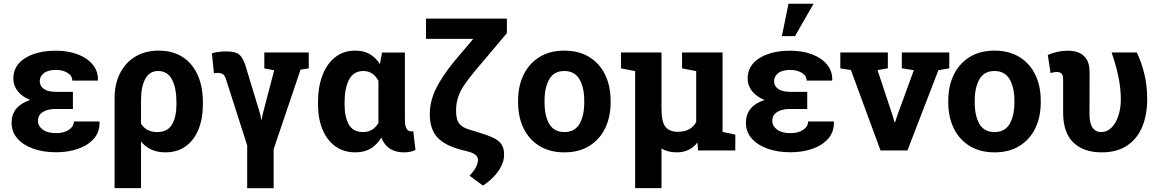

<svg xmlns="http://www.w3.org/2000/svg" viewBox="-20 -811 6248 1035"><path d="M282.7 9.8Q213.4 9.8 159.2 -9.5Q105 -28.8 73.7 -64.5Q42.5 -100.1 42.5 -149.4Q42.5 -238.8 142.6 -272Q99.6 -289.6 75.7 -319.6Q51.8 -349.6 51.8 -387.2Q51.8 -458 115.5 -497.8Q179.2 -537.6 281.7 -537.6Q348.1 -537.6 399.7 -517.8Q451.2 -498 480.2 -462.4Q509.3 -426.8 507.8 -379.4L506.8 -376.5H369.6Q369.6 -402.8 343.8 -418.5Q317.9 -434.1 281.7 -434.1Q237.8 -434.1 216.1 -416.3Q194.3 -398.4 194.3 -374Q194.3 -346.7 216.8 -331.3Q239.3 -315.9 281.7 -315.9H373V-223.6H281.7Q234.9 -223.6 209.7 -206.5Q184.6 -189.5 184.6 -159.2Q184.6 -131.8 210.2 -112.5Q235.8 -93.3 282.7 -93.3Q324.7 -93.3 351.3 -111.3Q377.9 -129.4 377.9 -156.2H515.6L516.6 -153.3Q518.1 -100.6 486.6 -64.2Q455.1 -27.8 401.4 -9Q347.7 9.8 282.7 9.8Z M597.7 203.1V-281.7Q597.7 -358.4 627 -416Q656.2 -473.6 709.5 -505.9Q762.7 -538.1 834.5 -538.1Q911.6 -538.1 964.8 -503.4Q1018.1 -468.8 1045.9 -406Q1073.7 -343.3 1073.7 -259.8V-249.5Q1073.7 -171.4 1049.8 -113Q1025.9 -54.7 980.7 -22.2Q935.5 10.3 872.1 10.3Q828.6 10.3 796.1 -4.6Q763.7 -19.5 740.2 -47.9V203.1ZM827.1 -99.1Q882.8 -99.1 907 -139.6Q931.2 -180.2 931.2 -249.5V-259.8Q931.2 -336.4 907.2 -382.3Q883.3 -428.2 832 -428.2Q785.6 -428.2 762.9 -385.3Q740.2 -342.3 740.2 -272.9V-145Q767.1 -99.1 827.1 -99.1Z M1312.5 203.6V-27.3L1198.2 -383.8Q1192.4 -403.3 1182.1 -410.6Q1171.9 -418 1153.3 -418Q1147.5 -418 1143.8 -417.5Q1140.1 -417 1133.3 -416L1122.1 -523.9Q1138.7 -528.8 1158.7 -531.2Q1178.7 -533.7 1196.3 -533.7Q1230.5 -533.7 1250.2 -527.1Q1270 -520.5 1281.7 -503.7Q1293.5 -486.8 1303.7 -455.6L1382.3 -196.8L1388.2 -167H1391.1L1396.5 -196.8L1458 -432.1L1404.8 -442.4V-528.3H1644.5V-442.4L1600.1 -435.5L1455.1 -6.8V203.6Z M1895.5 10.3Q1833 10.3 1787.8 -22.2Q1742.7 -54.7 1718.5 -113Q1694.3 -171.4 1694.3 -249.5V-259.8Q1694.3 -343.3 1718.5 -405.8Q1742.7 -468.3 1787.6 -503.2Q1832.5 -538.1 1895.5 -538.1Q1940.9 -538.1 1973.1 -519.3Q2005.4 -500.5 2028.3 -465.8L2039.1 -527.8H2162.6V-168.5Q2162.6 -131.8 2171.9 -117.2Q2181.2 -102.5 2197.3 -102.5Q2203.6 -102.5 2207.5 -104.5L2219.7 -2.4Q2203.6 4.9 2188.7 7.6Q2173.8 10.3 2157.7 10.3Q2066.4 10.3 2035.6 -69.8Q2012.2 -30.8 1978.3 -10.3Q1944.3 10.3 1895.5 10.3ZM1937 -99.1Q1991.7 -99.1 2020 -148.4V-375.5Q1991.2 -428.2 1939 -428.2Q1885.7 -428.2 1861.6 -381.6Q1837.4 -335 1837.4 -259.8V-249.5Q1837.4 -179.7 1860.6 -139.4Q1883.8 -99.1 1937 -99.1Z M2583.5 189.5 2511.2 136.2Q2536.1 109.9 2546.1 89.4Q2556.2 68.8 2556.6 52.2Q2556.6 36.1 2544.2 24.7Q2531.7 13.2 2501.5 5.4L2465.3 -3.9Q2377 -26.9 2336.9 -71.3Q2296.9 -115.7 2296.9 -196.3Q2296.9 -263.7 2329.1 -330.8Q2361.3 -397.9 2429.2 -481L2529.3 -599.1L2528.3 -601.6H2276.4V-710.9H2712.4V-632.3L2536.6 -423.8Q2501.5 -381.8 2479.7 -348.4Q2458 -314.9 2448.2 -282.7Q2438.5 -250.5 2438.5 -212.9Q2438.5 -164.6 2457 -142.8Q2475.6 -121.1 2517.1 -110.4L2555.2 -98.6Q2606 -83.5 2637.5 -68.8Q2668.9 -54.2 2683.3 -33Q2697.8 -11.7 2697.3 23.4Q2697.3 66.9 2666.7 110.8Q2636.2 154.8 2583.5 189.5Z M3022.9 10.3Q2944.3 10.3 2888.4 -23.9Q2832.5 -58.1 2802.7 -118.9Q2772.9 -179.7 2772.9 -258.8V-269Q2772.9 -347.7 2802.7 -408.4Q2832.5 -469.2 2888.4 -503.7Q2944.3 -538.1 3022 -538.1Q3100.1 -538.1 3156 -503.9Q3211.9 -469.7 3241.7 -408.9Q3271.5 -348.1 3271.5 -269V-258.8Q3271.5 -179.7 3241.7 -118.9Q3211.9 -58.1 3156.2 -23.9Q3100.6 10.3 3022.9 10.3ZM3022.9 -99.1Q3078.1 -99.1 3103.8 -143.1Q3129.4 -187 3129.4 -258.8V-269Q3129.4 -339.4 3103.5 -383.8Q3077.6 -428.2 3022 -428.2Q2966.3 -428.2 2940.9 -383.8Q2915.5 -339.4 2915.5 -269V-258.8Q2915.5 -186.5 2940.9 -142.8Q2966.3 -99.1 3022.9 -99.1Z M3403.8 203.1V-427.7L3327.6 -442.4V-528.3H3545.9V-225.6Q3545.9 -152.8 3567.6 -126.7Q3589.4 -100.6 3633.3 -100.6Q3705.1 -100.6 3732.9 -153.3V-427.7L3656.7 -442.4V-528.3H3875V-100.1L3943.8 -85.4V0H3742.7L3739.7 -43Q3699.2 10.3 3628.4 10.3Q3579.1 10.3 3545.9 -10.7V203.1Z M4241.2 9.8Q4171.9 9.8 4117.7 -9.5Q4063.5 -28.8 4032.2 -64.5Q4001 -100.1 4001 -149.4Q4001 -238.8 4101.1 -272Q4058.1 -289.6 4034.2 -319.6Q4010.3 -349.6 4010.3 -387.2Q4010.3 -458 4074 -497.8Q4137.7 -537.6 4240.2 -537.6Q4306.6 -537.6 4358.2 -517.8Q4409.7 -498 4438.7 -462.4Q4467.8 -426.8 4466.3 -379.4L4465.3 -376.5H4328.1Q4328.1 -402.8 4302.2 -418.5Q4276.4 -434.1 4240.2 -434.1Q4196.3 -434.1 4174.6 -416.3Q4152.8 -398.4 4152.8 -374Q4152.8 -346.7 4175.3 -331.3Q4197.8 -315.9 4240.2 -315.9H4331.5V-223.6H4240.2Q4193.4 -223.6 4168.2 -206.5Q4143.1 -189.5 4143.1 -159.2Q4143.1 -131.8 4168.7 -112.5Q4194.3 -93.3 4241.2 -93.3Q4283.2 -93.3 4309.8 -111.3Q4336.4 -129.4 4336.4 -156.2H4474.1L4475.1 -153.3Q4476.6 -100.6 4445.1 -64.2Q4413.6 -27.8 4359.9 -9Q4306.2 9.8 4241.2 9.8ZM4194.8 -616.2 4230.5 -791H4365.7L4265.6 -616.2Z M4726.6 0 4566.9 -433.6 4509.8 -442.4V-528.3H4766.1V-442.9L4710.4 -433.1L4790 -193.4L4802.2 -152.3H4805.2L4818.8 -193.4L4906.2 -432.6L4841.3 -442.9V-528.3H5097.2V-442.4L5038.6 -432.6L4871.6 0Z M5341.8 10.3Q5263.2 10.3 5207.3 -23.9Q5151.4 -58.1 5121.6 -118.9Q5091.8 -179.7 5091.8 -258.8V-269Q5091.8 -347.7 5121.6 -408.4Q5151.4 -469.2 5207.3 -503.7Q5263.2 -538.1 5340.8 -538.1Q5418.9 -538.1 5474.9 -503.9Q5530.8 -469.7 5560.5 -408.9Q5590.3 -348.1 5590.3 -269V-258.8Q5590.3 -179.7 5560.5 -118.9Q5530.8 -58.1 5475.1 -23.9Q5419.4 10.3 5341.8 10.3ZM5341.8 -99.1Q5397 -99.1 5422.6 -143.1Q5448.2 -187 5448.2 -258.8V-269Q5448.2 -339.4 5422.4 -383.8Q5396.5 -428.2 5340.8 -428.2Q5285.2 -428.2 5259.8 -383.8Q5234.4 -339.4 5234.4 -269V-258.8Q5234.4 -186.5 5259.8 -142.8Q5285.2 -99.1 5341.8 -99.1Z M5918.9 10.3Q5820.8 10.3 5765.9 -43Q5710.9 -96.2 5710.9 -204.6V-383.3Q5710.9 -405.3 5702.4 -414.1Q5693.8 -422.9 5675.8 -422.9Q5668 -422.9 5658.9 -420.9Q5649.9 -418.9 5643.1 -417.5L5628.4 -514.2Q5647 -523.9 5677 -530.8Q5707 -537.6 5736.8 -537.6Q5792.5 -537.6 5823 -509.3Q5853.5 -481 5853.5 -423.3L5853 -197.3Q5853 -145.5 5869.9 -122.3Q5886.7 -99.1 5916 -99.1Q5947.8 -99.1 5971.4 -122.6Q5995.1 -146 6008.5 -186.3Q6022 -226.6 6022 -276.4Q6021.5 -338.4 6008.1 -401.4Q5994.6 -464.4 5972.2 -528.3H6107.9Q6132.8 -477.5 6148.4 -414.3Q6164.1 -351.1 6164.1 -276.4Q6164.1 -191.4 6137 -126.7Q6109.9 -62 6055.2 -25.9Q6000.5 10.3 5918.9 10.3Z"/></svg>

Font: Roboto Slab
Style: Bold
Weight: 700
Designer: Google
Version: Version 2.000; ttfautohint (v1.8.1.43-b0c9)